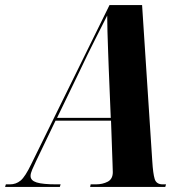

<svg xmlns="http://www.w3.org/2000/svg" viewBox="-77 -734 732 754"><path d="M-57 0 -54 -10H-38Q-14 -10 4 -25Q22 -40 46 -90L353 -714H481L521 -101Q524 -52 530.5 -31Q537 -10 562 -10H575L572 0H277L279 -10H299Q326 -10 346 -20.5Q366 -31 366 -58Q366 -64 365.5 -73Q365 -82 365 -90L359 -260H141L65 -102Q56 -83 49.5 -68Q43 -53 43 -43Q43 -25 67 -17.5Q91 -10 145 -10H161L158 0ZM235 -453 147 -271H358L350 -466Q349 -496 347.5 -535Q346 -574 345 -611.5Q344 -649 344 -673Q326 -637 297 -580Q268 -523 235 -453Z"/></svg>

Font: Noto Serif Display ExtraCondensed ExtraBold
Style: Italic
Weight: 800
Width: 2
Italic angle: -12°
Designer: Monotype Design Team
Foundry: Monotype Imaging Inc.
Version: Version 2.009